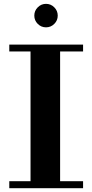

<svg xmlns="http://www.w3.org/2000/svg" viewBox="-20 -983 482 1003"><path d="M159.2 -901.4Q159.2 -926.6 177.2 -944.7Q195.2 -962.9 220.4 -962.9Q245.6 -962.9 263.6 -944.7Q281.6 -926.6 281.6 -901.4Q281.6 -876.2 263.6 -858.2Q245.6 -840.2 220.4 -840.2Q195.2 -840.2 177.2 -858.2Q159.2 -876.2 159.2 -901.4ZM28.5 -36.5H139.5V-714H28.5V-750H414V-714H294V-36.5H414V0H28.5Z"/></svg>

Font: Bodoni* 06pt
Style: Bold
Weight: 700
Version: Version 2.3